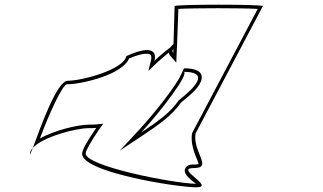

<svg xmlns="http://www.w3.org/2000/svg" viewBox="-20 -798 1378 818"><path d="M108 -146C106 -133 111 -144 120 -168C114 -161 109 -153 108 -146ZM120 -168C162 -215 303 -252 358 -252C370 -252 380 -252 390 -253C357 -205 333 -166 330 -146C318 -66 732 0 816 0C901 0 721 -82 805 -82C889 -82 801 -148 813 -229L1100 -772C1101 -780 725 -780 724 -772L719 -605C696 -590 668 -567 638 -539C651 -592 606 -599 518 -559C509 -503 332 -454 269 -454C221 -454 149 -245 120 -168ZM150 -208C188 -310 246 -439 266 -439C328 -439 502 -480 530 -549C567 -565 593 -570 608 -569C623 -568 628 -562 623 -540L612 -496L647 -529C681 -561 706 -580 734 -598L740 -760C801 -764 1015 -764 1078 -760L799 -232L798 -229C789 -168 826 -113 826 -99C823 -98 817 -97 807 -97C795 -97 784 -97 775 -88C745 -60 808 -22 815 -15C716 -17 337 -91 345 -146C347 -159 369 -198 402 -246L420 -271L391 -268C382 -267 372 -267 360 -267C312 -267 212 -243 150 -208ZM490 -156 588 -221C657 -267 713 -306 751 -361C799 -399 834 -431 839 -462C844 -496 810 -507 764 -507C764 -506 751 -480 751 -480C738 -444 642 -319 570 -242ZM581 -233C670 -329 793 -492 761 -492C862 -492 832 -442 741 -370C705 -317 651 -280 581 -233ZM708 -599C697 -588 696 -572 705 -561L731 -531L735 -628ZM719 -590 718 -572C713 -578 714 -585 719 -590Z"/></svg>

Font: Ampere
Style: OuLnIta
Weight: 400
Version: Version 1